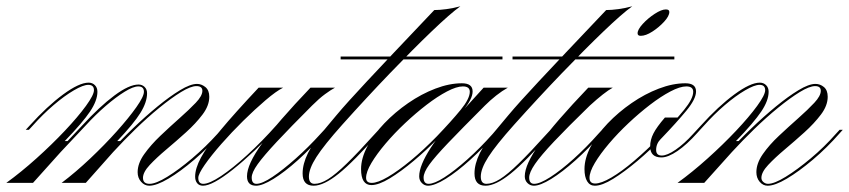

<svg xmlns="http://www.w3.org/2000/svg" viewBox="-82 -582 2702 611"><path d="M10 -169H0L12 -182Q68 -244 119 -281.5Q170 -319 200 -319Q212 -319 220 -311Q228 -303 228 -290Q228 -262 204.5 -227Q181 -192 124 -133H137L111 -98L23 0H-62Q-15 -34 34 -78Q83 -122 124.5 -166Q166 -210 191.5 -245Q217 -280 217 -295Q217 -312 199 -312Q183 -312 153 -294.5Q123 -277 88.5 -247.5Q54 -218 22 -182ZM393 9Q378 9 367 -3.5Q356 -16 356 -34Q356 -62 377 -91.5Q398 -121 428.5 -150Q459 -179 489.5 -206Q520 -233 541 -255Q562 -277 562 -293Q562 -308 543 -308Q525 -308 494 -289Q463 -270 425 -239Q387 -208 349 -171Q311 -134 278 -98H268Q301 -135 340.5 -173Q380 -211 419 -243Q458 -275 491 -295Q524 -315 545 -315Q559 -315 571.5 -305Q584 -295 584 -274Q584 -246 562.5 -217.5Q541 -189 510 -161Q479 -133 447.5 -106.5Q416 -80 394.5 -57Q373 -34 373 -16Q373 3 394 3Q414 3 450.5 -19.5Q487 -42 529.5 -78Q572 -114 610 -156L621 -169H631L622 -159Q581 -112 536.5 -74Q492 -36 454 -13.5Q416 9 393 9ZM111 -98H100L179 -182Q235 -243 282 -278Q329 -313 359 -313Q370 -313 378 -305.5Q386 -298 386 -285Q386 -257 365 -223Q344 -189 291 -133H304L278 -98L191 0H114Q159 -34 205 -77.5Q251 -121 289.5 -164Q328 -207 352 -241Q376 -275 376 -290Q376 -307 358 -307Q342 -307 314.5 -290Q287 -273 254.5 -245Q222 -217 190 -182Z M741 -303H819Q797 -292 763 -263Q729 -234 692 -197.5Q655 -161 622.5 -124Q590 -87 569.5 -57.5Q549 -28 549 -16Q549 3 565 3Q584 3 621 -21.5Q658 -46 705 -89Q752 -132 799 -185H810Q723 -93 658.5 -42Q594 9 564 9Q552 9 545.5 1Q539 -7 539 -20Q539 -46 557.5 -80.5Q576 -115 620 -168Q664 -221 741 -303ZM733 9Q704 9 704 -21Q704 -59 752 -125.5Q800 -192 906 -303H984Q971 -296 952.5 -282.5Q934 -269 911 -246Q841 -176 799 -131Q757 -86 738 -59.5Q719 -33 719 -17Q719 3 734 3Q752 3 785 -19Q818 -41 858.5 -77Q899 -113 938 -156L950 -169H960L951 -159Q908 -110 865.5 -72Q823 -34 788 -12.5Q753 9 733 9Z M1002 -393V-402H1517V-393ZM1007 -185Q949 -120 925 -82.5Q901 -45 901 -20Q901 3 919 3Q938 3 962 -12Q986 -27 1021.5 -61.5Q1057 -96 1111 -156L1123 -169H1133L1124 -159Q1043 -67 995.5 -29Q948 9 916 9Q881 9 881 -30Q881 -91 950 -169Q970 -193 988 -214.5Q1006 -236 1029 -261.5Q1052 -287 1086 -323.5Q1120 -360 1172 -415Q1224 -470 1300 -550Q1317 -550 1339 -553Q1361 -556 1383 -562Q1351 -539 1292 -482.5Q1233 -426 1159 -349Q1085 -272 1007 -185Z M1100 7Q1067 7 1067 -44Q1067 -78 1087 -116Q1107 -154 1141 -189.5Q1175 -225 1217 -254Q1259 -283 1303.5 -300Q1348 -317 1388 -317Q1422 -317 1422 -291Q1422 -267 1391 -229.5Q1360 -192 1313 -143Q1276 -105 1235 -70.5Q1194 -36 1158.5 -14.5Q1123 7 1100 7ZM1101 0Q1120 0 1152.5 -19Q1185 -38 1225.5 -71.5Q1266 -105 1308 -148Q1355 -197 1384 -232.5Q1413 -268 1413 -290Q1413 -307 1391 -307Q1371 -307 1340.5 -291Q1310 -275 1275.5 -248.5Q1241 -222 1207 -190Q1173 -158 1145 -125Q1117 -92 1100 -63.5Q1083 -35 1083 -16Q1083 0 1101 0ZM1507 -169 1498 -159Q1457 -112 1414.5 -73.5Q1372 -35 1336.5 -13Q1301 9 1280 9Q1269 9 1260.5 0.5Q1252 -8 1252 -21Q1252 -55 1289 -112Q1326 -169 1392 -237H1397L1457 -303H1534Q1516 -293 1497 -278Q1478 -263 1461 -246Q1387 -172 1344.5 -127.5Q1302 -83 1284 -58Q1266 -33 1266 -17Q1266 3 1282 3Q1300 3 1332 -17.5Q1364 -38 1404.5 -74Q1445 -110 1486 -156L1497 -169Z M1549 -393V-402H2064V-393ZM1554 -185Q1496 -120 1472 -82.5Q1448 -45 1448 -20Q1448 3 1466 3Q1485 3 1509 -12Q1533 -27 1568.5 -61.5Q1604 -96 1658 -156L1670 -169H1680L1671 -159Q1590 -67 1542.5 -29Q1495 9 1463 9Q1428 9 1428 -30Q1428 -91 1497 -169Q1517 -193 1535 -214.5Q1553 -236 1576 -261.5Q1599 -287 1633 -323.5Q1667 -360 1719 -415Q1771 -470 1847 -550Q1864 -550 1886 -553Q1908 -556 1930 -562Q1898 -539 1839 -482.5Q1780 -426 1706 -349Q1632 -272 1554 -185Z M1617 9Q1605 9 1596.5 0.5Q1588 -8 1588 -21Q1588 -59 1636 -125.5Q1684 -192 1790 -303H1868Q1855 -296 1836.5 -281.5Q1818 -267 1795 -246Q1724 -177 1681.5 -132Q1639 -87 1620.5 -60Q1602 -33 1602 -17Q1602 3 1618 3Q1636 3 1669.5 -18.5Q1703 -40 1743.5 -76.5Q1784 -113 1822 -156L1834 -169H1844L1835 -159Q1792 -110 1749.5 -72Q1707 -34 1672 -12.5Q1637 9 1617 9ZM2037 -552Q2048 -552 2048 -544Q2048 -531 2031.5 -513Q2015 -495 1994 -481.5Q1973 -468 1957 -468Q1947 -468 1947 -476Q1947 -488 1963.5 -506Q1980 -524 2001.5 -538Q2023 -552 2037 -552Z M1811 9Q1795 9 1786.5 -5Q1778 -19 1778 -44Q1778 -78 1798 -116Q1818 -154 1852 -189.5Q1886 -225 1928 -254Q1970 -283 2014.5 -300Q2059 -317 2099 -317Q2133 -317 2133 -291Q2133 -267 2102 -229.5Q2071 -192 2024 -143Q1987 -104 1946 -69.5Q1905 -35 1869.5 -13Q1834 9 1811 9ZM1812 2Q1831 2 1863.5 -17Q1896 -36 1936 -70Q1976 -104 2019 -148Q2066 -197 2095 -232.5Q2124 -268 2124 -290Q2124 -307 2102 -307Q2082 -307 2051.5 -291Q2021 -275 1986.5 -248.5Q1952 -222 1918 -190Q1884 -158 1856 -125Q1828 -92 1811 -63.5Q1794 -35 1794 -16Q1794 2 1812 2ZM2137 -159Q2104 -122 2074 -101.5Q2044 -81 2023 -81Q1987 -81 1987 -116Q1987 -137 1997.5 -157.5Q2008 -178 2034 -208H2082L2021 -140Q2006 -125 2006 -105Q2006 -87 2024 -87Q2041 -87 2068 -105.5Q2095 -124 2124 -156L2136 -169H2146Z M2146 -169H2136L2148 -182Q2204 -244 2255 -281.5Q2306 -319 2336 -319Q2348 -319 2356 -311Q2364 -303 2364 -290Q2364 -262 2340.5 -227Q2317 -192 2260 -133H2273L2247 -98L2159 0H2074Q2121 -34 2170 -78Q2219 -122 2260.5 -166Q2302 -210 2327.5 -245Q2353 -280 2353 -295Q2353 -312 2335 -312Q2319 -312 2289 -294.5Q2259 -277 2224.5 -247.5Q2190 -218 2158 -182ZM2361 9Q2346 9 2335.5 -3.5Q2325 -16 2325 -34Q2325 -62 2345.5 -91.5Q2366 -121 2397 -150Q2428 -179 2458.5 -206Q2489 -233 2509.5 -255Q2530 -277 2530 -293Q2530 -308 2512 -308Q2494 -308 2463 -289Q2432 -270 2394 -239Q2356 -208 2318 -171Q2280 -134 2247 -98H2236Q2269 -135 2308.5 -173Q2348 -211 2387 -243Q2426 -275 2459 -295Q2492 -315 2513 -315Q2528 -315 2540 -305Q2552 -295 2552 -274Q2552 -246 2530.5 -217.5Q2509 -189 2478 -161Q2447 -133 2415.5 -106.5Q2384 -80 2362.5 -57Q2341 -34 2341 -16Q2341 -8 2347.5 -2.5Q2354 3 2362 3Q2382 3 2418.5 -19.5Q2455 -42 2498 -78Q2541 -114 2578 -156L2590 -169H2600L2591 -159Q2550 -112 2505 -74Q2460 -36 2422 -13.5Q2384 9 2361 9Z"/></svg>

Font: Ballet
Style: Regular
Weight: 400
Designer: Maximiliano R. Sproviero
Foundry: Omnibus-Type
Version: Version 1.100